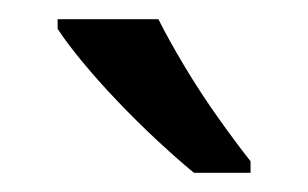

<svg xmlns="http://www.w3.org/2000/svg" viewBox="-20 -786 321 200"><path d="M145 -766Q156 -744 172.5 -716.5Q189 -689 207.5 -663Q226 -637 241 -618V-606H182Q165 -620 144 -639.5Q123 -659 102.5 -680.5Q82 -702 65.5 -722Q49 -742 40 -756V-766Z"/></svg>

Font: uhindi25
Style: Book
Weight: 400
Designer: Jelle Bosma - Monotype Design Team
Foundry: Monotype Imaging Inc.
Version: Version 2.003